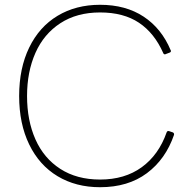

<svg xmlns="http://www.w3.org/2000/svg" viewBox="-20 -768 801 802"><path d="M60 -367Q60 -483 102 -569.5Q144 -656 220.5 -702Q297 -748 398 -748Q505 -748 580 -698.5Q655 -649 693 -558Q694 -557 694 -555Q694 -550 688 -548L672 -542Q671 -541 669 -541Q664 -541 662 -546Q625 -630 560.5 -673Q496 -716 398 -716Q301 -716 232 -671Q163 -626 128 -547Q93 -468 93 -367Q93 -265 128 -186Q163 -107 232 -62.5Q301 -18 398 -18Q501 -18 572 -69.5Q643 -121 676 -215Q679 -223 687 -220L702 -215Q708 -212 707 -205Q672 -103 593.5 -44.5Q515 14 398 14Q297 14 220.5 -32Q144 -78 102 -164.5Q60 -251 60 -367Z"/></svg>

Font: LINE Seed Sans TH App Thin
Style: Regular
Weight: 250
Designer: Dalton Maag Ltd | Thai characters by Cadson Demak Co.,Ltd.
Foundry: Dalton Maag Ltd
Version: Version 1.003